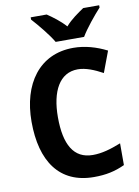

<svg xmlns="http://www.w3.org/2000/svg" viewBox="-101 -1093 780 1077"><g transform="rotate(-10 289.5 -555.0)"><path d="M265 -867H427C452 -910 507 -977 541 -1014V-1027H450C418 -1005 377 -978 345 -941C313 -977 273 -1006 242 -1027H151V-1014C185 -977 241 -909 265 -867ZM360 -694C405 -694 453 -674 501 -648L546 -768C487 -798 422 -817 356 -817C162 -817 54 -664 54 -449C54 -224 149 -83 346 -83C414 -83 466 -94 522 -120V-244C461 -220 412 -206 361 -206C252 -206 204 -293 204 -448C204 -596 256 -694 360 -694Z"/></g></svg>

Font: Noto Sans Kannada UI SemiCondensed
Style: Bold
Weight: 700
Width: 4
Designer: Jelle Bosma - Monotype Design Team
Foundry: Monotype Imaging Inc.
Version: Version 2.005